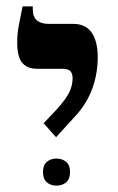

<svg xmlns="http://www.w3.org/2000/svg" viewBox="-20 -667 371 603"><path d="M156 -236 117 -280 155 -320Q187 -355 197.5 -377Q208 -399 208 -421Q208 -436 201 -443.5Q194 -451 175 -451H97Q65 -451 49.5 -470Q34 -489 34 -533Q34 -549 35.5 -563.5Q37 -578 41 -597Q45 -616 51 -647H83V-637Q83 -614 96 -603Q109 -592 133 -592H210Q249 -592 268 -564.5Q287 -537 287 -486Q287 -456 280 -423.5Q273 -391 257.5 -360.5Q242 -330 218 -304ZM157 -84Q139 -84 127 -94.5Q115 -105 115 -127Q115 -148 127 -158.5Q139 -169 157 -169Q176 -169 188 -158.5Q200 -148 200 -127Q200 -105 188 -94.5Q176 -84 157 -84Z"/></svg>

Font: Noto Serif Hebrew SemiBold
Style: Regular
Weight: 600
Version: Version 2.003